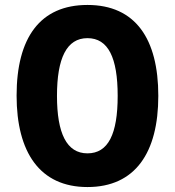

<svg xmlns="http://www.w3.org/2000/svg" viewBox="-20 -745 705 775"><path d="M619 -358C619 -588 527 -725 333 -725C142 -725 47 -593 47 -359C47 -130 141 10 333 10C526 10 619 -129 619 -358ZM210 -358C210 -510 249 -591 333 -591C417 -591 455 -512 455 -358C455 -204 417 -126 333 -126C249 -126 210 -207 210 -358Z"/></svg>

Font: Noto Sans Gurmukhi UI Condensed ExtraBold
Style: Regular
Weight: 800
Width: 3
Designer: Jelle Bosma - Monotype Design Team
Foundry: Monotype Imaging Inc.
Version: Version 2.004